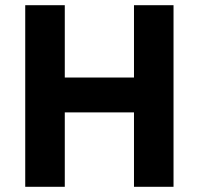

<svg xmlns="http://www.w3.org/2000/svg" viewBox="-20 -718 764 738"><path d="M495 -286H229V0H77V-698H229V-420H495V-698H647V0H495Z"/></svg>

Font: IBM Plex Sans Arabic
Style: Bold
Weight: 700
Designer: Mike Abbink, Paul van der Laan, Pieter van Rosmalen, Wael Morcos, Khajak Apelian
Foundry: Bold Monday
Version: Version 1.2